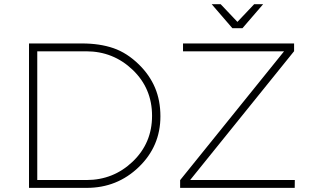

<svg xmlns="http://www.w3.org/2000/svg" viewBox="-20 -910 1497 930"><path d="M400 0H120.5V-699.5H377.5Q463 -699.5 529.2 -676.8Q595.5 -654 653.5 -597Q705 -546.5 731 -484.8Q757 -423 757 -346.5Q757 -201.5 652.2 -100.8Q547.5 0 400 0ZM398.5 -38Q529.5 -38 623 -127.5Q716.5 -217 716.5 -349Q716.5 -482 622.5 -571.8Q528.5 -661.5 397.5 -661.5H160.5V-38ZM1407.5 0H852.5V-37.5L1356 -661.5H866.5V-699.5H1404.5V-662L901 -38H1408ZM1154.5 -773.5H1105.5L1005.5 -889.5H1049L1130 -804L1211 -889.5H1254.5Z"/></svg>

Font: Argentum Novus ExtraLight
Style: Regular
Weight: 250
Designer: Julieta Ulanovsky (font) & Cristiano Sobral (main changes)
Foundry: Julieta Ulanovsky (font) & Cristiano Sobral (main changes)
Version: Version 3.00;November 27, 2020;FontCreator 13.0.0.2655 64-bi